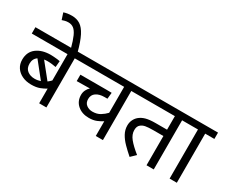

<svg xmlns="http://www.w3.org/2000/svg" viewBox="-117 -1374 2282 1865"><g transform="rotate(30 1024.0 -442.0)"><path d="M585 -551H482V0H401V-165Q374 -147 335.5 -132.5Q297 -118 241 -118Q185 -118 140.5 -139Q96 -160 71 -197.5Q46 -235 46 -286Q46 -372 106.5 -418Q167 -464 265 -464Q279 -464 299 -462.5Q319 -461 338.5 -459Q358 -457 369 -454L363 -385Q343 -389 318 -392Q293 -395 268 -395Q248 -395 230 -392L365 -224Q384 -238 401 -256V-551H0V-622H585ZM127 -287Q127 -235 160.5 -209.5Q194 -184 242 -184Q260 -184 276.5 -187Q293 -190 308 -195L168 -370Q127 -342 127 -287Z M402 -615Q381 -694 360.5 -739.5Q340 -785 315 -804Q290 -823 256 -823Q234 -823 217 -818.5Q200 -814 186 -809L162 -882Q201 -896 253 -896Q307 -896 346.5 -870.5Q386 -845 417.5 -783.5Q449 -722 477 -615Z M1220 -551H1116V0H1036V-165Q1010 -148 974 -133Q938 -118 888 -118Q811 -118 761.5 -161Q712 -204 712 -275Q712 -304 724.5 -329.5Q737 -355 756 -371L609 -369V-441H902Q920 -441 938 -440.5Q956 -440 960 -440L953 -370H921Q863 -370 827.5 -345.5Q792 -321 792 -274Q792 -231 821 -209.5Q850 -188 888 -188Q938 -188 973.5 -209.5Q1009 -231 1036 -260V-551H571V-622H1220Z M1686 -551V0H1605V-328H1496Q1435 -328 1404.5 -322Q1374 -316 1355 -299Q1331 -280 1331 -237Q1331 -188 1368 -142.5Q1405 -97 1476 -40L1422 12Q1376 -28 1336.5 -68Q1297 -108 1273.5 -151Q1250 -194 1250 -242Q1250 -277 1263.5 -305Q1277 -333 1298 -351Q1327 -376 1368 -387.5Q1409 -399 1477 -399H1605V-551H1205V-622H1789V-551Z M1945 -551V0H1864V-551H1775V-622H2048V-551Z"/></g></svg>

Font: Noto Sans
Style: Italic
Weight: 400
Italic angle: -12°
Designer: Monotype Design Team
Foundry: Monotype Imaging Inc.
Version: Version 2.013; ttfautohint (v1.8.4.7-5d5b)